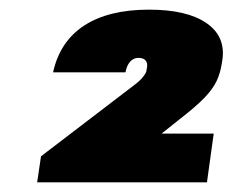

<svg xmlns="http://www.w3.org/2000/svg" viewBox="-20 -808 482 398"><path d="M65 -484 260 -633Q268 -639 273 -644.5Q278 -650 281 -655Q284 -660 284 -665L285 -669Q286 -678 281.5 -683Q277 -688 267 -688Q257 -688 250 -680.5Q243 -673 240 -658H90Q104 -722 154.5 -755Q205 -788 289 -788Q367 -788 407.5 -760.5Q448 -733 441 -684L440 -678Q437 -657 429 -640Q421 -623 403 -604.5Q385 -586 350 -559L222 -457L229 -531H423L409 -430H57Z"/></svg>

Font: Pathway Extreme Condensed Black
Style: Italic
Weight: 900
Width: 3
Italic angle: -8°
Version: Version 1.001;gftools[0.9.26]